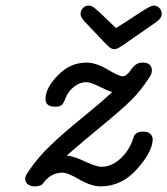

<svg xmlns="http://www.w3.org/2000/svg" viewBox="-20 -659 596 684"><path d="M69.8 -22.9Q69.8 -32.7 81.1 -47.9Q114.3 -97.7 160.2 -141.4Q206.1 -185.1 272.9 -239.5Q339.8 -293.9 379.9 -331.1Q362.8 -335.9 333 -351.1Q303.2 -366.2 286.1 -366.2Q264.2 -366.2 243.2 -349.6Q222.2 -333 212.9 -308.1Q207 -292 200.4 -285.4Q193.8 -278.8 176.8 -278.8Q141.6 -278.8 142.1 -307.1Q142.1 -345.2 186 -390.6Q230 -436 288.1 -436Q322.3 -436 363 -411.6Q403.8 -387.2 417 -387.2Q431.2 -387.2 447.5 -411.6Q463.9 -436 486.8 -436H487.8Q521 -436 521 -407.2Q521 -395 511.2 -381.8Q481.4 -335.9 447.8 -302.5Q414.1 -269 339.1 -207.5Q264.2 -146 217.8 -105Q243.7 -102.1 283.4 -83.5Q323.2 -64.9 341.8 -64.9Q377 -64.9 408 -93Q439 -121.1 452.1 -159.2Q455.1 -168.9 457.5 -174.6Q460 -180.2 467.5 -185.1Q475.1 -189.9 486.8 -189.9H492.2Q509.3 -189.9 516.6 -180.9Q523.9 -171.9 523.9 -162.1Q523.9 -120.1 469 -57.6Q414.1 4.9 338.9 4.9Q304.7 4.9 262.9 -19.5Q221.2 -43.9 203.1 -43.9Q166 -43.9 140.1 -14.2Q132.3 -4.4 130.1 -2.2Q127.9 0 121.6 2.4Q115.2 4.9 104 4.9H103Q88.9 4.9 79.3 -2.4Q69.8 -9.8 69.8 -22.9ZM267.1 -608.9Q267.1 -622.1 275.6 -630.6Q284.2 -639.2 295.9 -639.2Q305.7 -639.2 317.4 -630.1Q329.1 -621.1 368.2 -583Q384.3 -567.9 393.1 -559.1Q415 -572.3 449 -594.7Q482.9 -617.2 501.5 -628.2Q520 -639.2 527.8 -639.2Q539.1 -639.2 547.6 -630.6Q556.2 -622.1 556.2 -609.9Q556.2 -593.8 536.1 -580.1Q503.9 -558.1 460.9 -527.8Q415 -495.6 405 -489.7Q395 -483.9 387.2 -483.9Q377.4 -483.9 368.2 -491.9Q358.9 -500 317.9 -543.9Q293.9 -568.8 278.8 -585Q267.1 -599.1 267.1 -608.9Z"/></svg>

Font: CMU Typewriter Text Variable Width
Style: Italic
Weight: 500
Italic angle: -14.04°
Version: Version 0.7.0